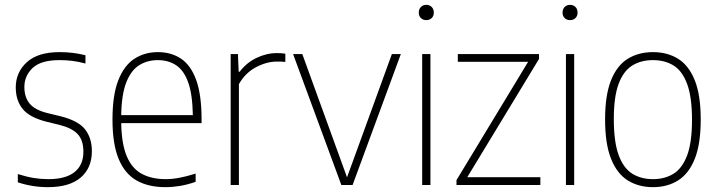

<svg xmlns="http://www.w3.org/2000/svg" viewBox="-20 -763 2960 792"><path d="M178 9Q113 9 53.5 -11V-45Q90 -33.5 119.5 -28.8Q149 -24 179 -24Q251 -24 287.5 -53.2Q324 -82.5 324 -137Q324 -185 300.2 -210Q276.5 -235 226.5 -247.5L171.5 -261Q101 -279 73 -314.2Q45 -349.5 45 -402.5Q45 -464.5 90.5 -506.2Q136 -548 225.5 -548Q255 -548 281 -544.8Q307 -541.5 332.5 -535V-501Q302.5 -509 277.8 -512Q253 -515 225.5 -515Q149 -515 114.8 -482.8Q80.5 -450.5 80.5 -404Q80.5 -362 102.2 -335.8Q124 -309.5 174 -297L229.5 -283.5Q303.5 -265 331.2 -229Q359 -193 359 -139.5Q359 -70 312.8 -30.5Q266.5 9 178 9Z M662 9Q592 9 543.5 -18.5Q495 -46 469.5 -107.2Q444 -168.5 444 -270Q444 -371 468 -432Q492 -493 534.2 -520.5Q576.5 -548 631.5 -548Q686.5 -548 727 -520.8Q767.5 -493.5 789.5 -432.5Q811.5 -371.5 811.5 -270V-255H480Q481.5 -169 503 -118.2Q524.5 -67.5 565.2 -45.8Q606 -24 664 -24Q715.5 -24 787 -47V-13Q752.5 -1 722 4Q691.5 9 662 9ZM631 -515Q588 -515 554.5 -494.2Q521 -473.5 501.2 -424Q481.5 -374.5 480 -288H775.5Q774 -374.5 756 -424Q738 -473.5 706 -494.2Q674 -515 631 -515Z M931.5 0V-540H961.5L964.5 -467H968.5Q997 -504.5 1038.2 -524.2Q1079.5 -544 1122.5 -544Q1141.5 -544 1157 -541.5V-507.5Q1148 -508.5 1140.2 -508.8Q1132.5 -509 1122 -509Q1080 -509 1036 -485.8Q992 -462.5 965.5 -416V0Z M1388 0 1189 -540H1227L1411.5 -31.5L1596.5 -540H1633.5L1434.5 0Z M1721.5 0V-540H1755.5V0ZM1738.5 -680Q1725 -680 1716.2 -688.5Q1707.5 -697 1707.5 -711Q1707.5 -725.5 1716.2 -734.2Q1725 -743 1738.5 -743Q1752 -743 1760.8 -734.2Q1769.5 -725.5 1769.5 -711Q1769.5 -697 1760.8 -688.5Q1752 -680 1738.5 -680Z M1863 0V-20L2158.5 -508H1868.5V-540H2203.5V-520L1907.5 -32H2209V0Z M2314.5 0V-540H2348.5V0ZM2331.5 -680Q2318 -680 2309.2 -688.5Q2300.5 -697 2300.5 -711Q2300.5 -725.5 2309.2 -734.2Q2318 -743 2331.5 -743Q2345 -743 2353.8 -734.2Q2362.5 -725.5 2362.5 -711Q2362.5 -697 2353.8 -688.5Q2345 -680 2331.5 -680Z M2673.5 9Q2614.5 9 2570 -18.5Q2525.5 -46 2500.8 -107.5Q2476 -169 2476 -270Q2476 -370.5 2500.5 -431.8Q2525 -493 2569.5 -520.5Q2614 -548 2673.5 -548Q2732.5 -548 2776.8 -520.8Q2821 -493.5 2845.8 -432.2Q2870.5 -371 2870.5 -270Q2870.5 -169.5 2846 -108Q2821.5 -46.5 2777.2 -18.8Q2733 9 2673.5 9ZM2673.5 -24Q2722.5 -24 2758.5 -46.5Q2794.5 -69 2814.5 -122.2Q2834.5 -175.5 2834.5 -268.5Q2834.5 -362.5 2814.5 -416.5Q2794.5 -470.5 2758.5 -492.8Q2722.5 -515 2673.5 -515Q2624.5 -515 2588.2 -492.8Q2552 -470.5 2532 -417.5Q2512 -364.5 2512 -272Q2512 -177.5 2532 -123.2Q2552 -69 2588.2 -46.5Q2624.5 -24 2673.5 -24Z"/></svg>

Font: Encode Sans SmCnd Th
Style: Regular
Weight: 100
Width: 4
Designer: Multiple Designers
Foundry: Impallari Type
Version: Version 3.002; ttfautohint (v1.8.3) -l 8 -r 50 -G 200 -x 14 